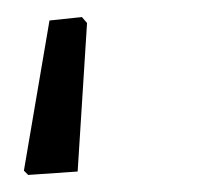

<svg xmlns="http://www.w3.org/2000/svg" viewBox="-20 15 250 225"><path d="M13 220 8 215 38 39 76 35 82 42 71 216Z"/></svg>

Font: Alegreya Sans
Style: Italic
Weight: 400
Italic angle: -7°
Designer: Juan Pablo del Peral
Foundry: Huerta Tipografica
Version: Version 2.007